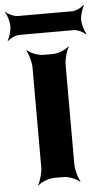

<svg xmlns="http://www.w3.org/2000/svg" viewBox="-101 -760 446 821"><g transform="rotate(-5 122.0 -349.5)"><path d="M191 -50V-478C191 -502 202 -539 211 -552L209 -554C197 -542 163 -528 140 -528H100C77 -528 43 -542 31 -554L29 -552C38 -539 49 -502 49 -478V-50C49 -26 38 11 29 24L31 26C43 14 77 0 100 0H140C163 0 197 14 209 26L211 24C202 11 191 -26 191 -50ZM274 -663C274 -682 283 -712 291 -722L288 -725C280 -715 255 -703 239 -703H6C-11 -703 -37 -715 -45 -725L-47 -722C-39 -712 -30 -682 -30 -663C-30 -643 -39 -613 -47 -603L-45 -600C-37 -610 -11 -622 6 -622H239C255 -622 280 -610 288 -600L291 -603C283 -613 274 -643 274 -663Z"/></g></svg>

Font: Asimov
Style: EdgeExtreme
Weight: 500
Designer: Google
Version: Version 2.000980: 2014